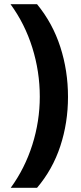

<svg xmlns="http://www.w3.org/2000/svg" viewBox="-20 -734 383 912"><path d="M303 -274Q303 -151 266.5 -40Q230 71 156 158H31Q98 66 133.5 -46Q169 -158 169 -275Q169 -394 133.5 -507.5Q98 -621 30 -714H156Q230 -624 266.5 -511Q303 -398 303 -274Z"/></svg>

Font: Noto Sans Khmer ExtraCondensed
Style: Bold
Weight: 700
Width: 2
Designer: Danh Hong and the Monotype Design Team
Foundry: Monotype Imaging Inc.
Version: Version 2.004